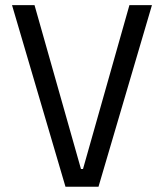

<svg xmlns="http://www.w3.org/2000/svg" viewBox="-20 -713 626 733"><path d="M230 0H356L560.1 -693.4H474.1L296.9 -67.9H289.1L111.8 -693.4H25.9Z"/></svg>

Font: Cascadia Code SemiLight
Style: Regular
Weight: 350
Monospace: yes
Designer: Aaron Bell
Foundry: Saja Typeworks
Version: Version 2404.023